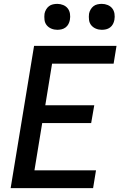

<svg xmlns="http://www.w3.org/2000/svg" viewBox="-20 -972 640 992"><path d="M35 0 156 -735H582L567 -643H249L214 -428H467L451 -336H198L158 -92H476L461 0ZM506 -818Q490 -818 475.5 -824Q461 -830 451.5 -841.5Q442 -853 440 -869Q438 -885 440 -901Q442 -912 448 -922.5Q454 -933 463 -940Q472 -947 483.5 -949.5Q495 -952 506 -952Q522 -952 536.5 -946Q551 -940 560 -928.5Q569 -917 571.5 -901Q574 -885 571 -869Q569 -858 563.5 -847.5Q558 -837 548.5 -830Q539 -823 528 -820.5Q517 -818 506 -818ZM276 -818Q260 -818 245.5 -824Q231 -830 221.5 -841.5Q212 -853 210 -869Q208 -885 210 -901Q212 -912 218 -922.5Q224 -933 233 -940Q242 -947 253.5 -949.5Q265 -952 276 -952Q292 -952 306.5 -946Q321 -940 330 -928.5Q339 -917 341.5 -901Q344 -885 341 -869Q339 -858 333.5 -847.5Q328 -837 318.5 -830Q309 -823 298 -820.5Q287 -818 276 -818Z"/></svg>

Font: Iosevka Aile Semibold Oblique
Style: Regular
Weight: 600
Italic angle: -9°
Designer: Belleve Invis
Foundry: Belleve Invis
Version: Version 31.1.0; ttfautohint (v1.8.4)